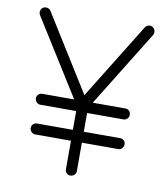

<svg xmlns="http://www.w3.org/2000/svg" viewBox="-82 -784 758 866"><g transform="rotate(10 297.0 -351.0)"><path d="M298 13Q288 13 281 6Q274 -1 274 -11V-142H110Q100 -142 92.5 -150Q85 -158 85 -168Q85 -178 92.5 -185Q100 -192 110 -192H274V-278H110Q100 -278 92.5 -285.5Q85 -293 85 -303Q85 -314 92.5 -321Q100 -328 110 -328H256L38 -676Q33 -685 35 -695Q37 -705 46 -711Q55 -716 65 -714Q75 -712 81 -703L298 -355L513 -703Q519 -712 529 -714.5Q539 -717 548 -711Q557 -705 559 -695Q561 -685 556 -676L341 -328H491Q501 -328 508 -321Q515 -314 515 -303Q515 -293 508 -285.5Q501 -278 491 -278H324V-192H491Q501 -192 508 -185Q515 -178 515 -168Q515 -158 508 -150Q501 -142 491 -142H324V-11Q324 -1 316.5 6Q309 13 298 13Z"/></g></svg>

Font: Zen Kurenaido
Style: ARC
Weight: 400
Designer: Yoshimichi Ohira
Foundry: Positype
Version: Version 1.001